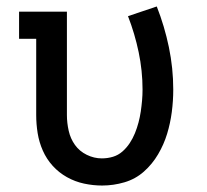

<svg xmlns="http://www.w3.org/2000/svg" viewBox="-20 -566 640 594"><path d="M296 8Q268 8 240 2Q212 -4 187 -18Q162 -32 143 -53Q124 -74 112.5 -100Q101 -126 96.5 -154Q92 -182 92 -210V-446H39V-530H187V-210Q187 -186 192.5 -161.5Q198 -137 212 -117.5Q226 -98 248.5 -87Q271 -76 295 -76Q313 -76 329.5 -81Q346 -86 359 -97.5Q372 -109 381.5 -123.5Q391 -138 397.5 -154Q404 -170 408.5 -187Q413 -204 415.5 -221Q418 -238 419.5 -255Q421 -272 421 -289Q421 -347 409 -404.5Q397 -462 376 -516L465 -546Q489 -485 502.5 -420Q516 -355 516 -289Q516 -254 511.5 -219.5Q507 -185 497 -152Q487 -119 469 -88.5Q451 -58 425 -35Q399 -12 365 -2Q331 8 296 8Z"/></svg>

Font: Iosevka Curly Slab MdEx
Style: Regular
Weight: 500
Width: 7
Monospace: yes
Designer: Belleve Invis
Foundry: Belleve Invis
Version: Version 11.1.0; ttfautohint (v1.8.3)